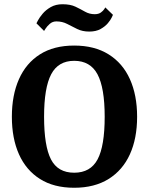

<svg xmlns="http://www.w3.org/2000/svg" viewBox="-20 -875 703 906"><path d="M401 -726Q369 -726 344.5 -738Q320 -750 297 -762Q274 -774 246 -774Q228 -774 215 -762.5Q202 -751 195 -740Q188 -729 188 -729L152 -765Q152 -765 159 -778.5Q166 -792 181 -810Q196 -828 219.5 -841.5Q243 -855 275 -855Q312 -855 336 -843.5Q360 -832 381 -820Q402 -808 427 -808Q445 -808 456 -816Q467 -824 472 -832Q477 -840 477 -840L513 -805Q513 -805 507.5 -793Q502 -781 489 -765.5Q476 -750 454.5 -738Q433 -726 401 -726ZM330 11Q234 11 168.5 -30.5Q103 -72 69.5 -147Q36 -222 36 -324Q36 -426 69.5 -501.5Q103 -577 168.5 -618.5Q234 -660 330 -660Q426 -660 492.5 -618.5Q559 -577 593 -501.5Q627 -426 627 -324Q627 -222 593 -147Q559 -72 492.5 -30.5Q426 11 330 11ZM330 -60Q407 -60 440.5 -123Q474 -186 474 -324Q474 -461 440 -524.5Q406 -588 330 -588Q255 -588 221.5 -524.5Q188 -461 188 -324Q188 -186 220.5 -123Q253 -60 330 -60Z"/></svg>

Font: Arsenal SC
Style: Bold
Weight: 700
Designer: Andrij Shevchenko
Foundry: Stairsfor
Version: Version 2.001; ttfautohint (v1.8.4.7-5d5b)